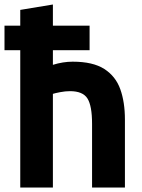

<svg xmlns="http://www.w3.org/2000/svg" viewBox="-24 -816 629 853"><path d="M211 17V-399Q220 -402 243 -406.5Q266 -411 287 -411Q344 -411 364.5 -378.5Q385 -346 385 -266V17H531V-285Q531 -362 510.5 -419.5Q490 -477 439.5 -509.5Q389 -542 299 -542Q256 -542 211 -528V-593H374V-702H211V-796L66 -772V-702H-4V-593H66V17Z"/></svg>

Font: Repo Bold
Style: Bold
Weight: 700
Designer: Stefan Peev
Foundry: Context Ltd
Version: Version 1.502